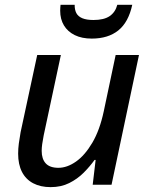

<svg xmlns="http://www.w3.org/2000/svg" viewBox="-20 -766 623 796"><path d="M189.9 9.8Q147.9 9.8 117.4 -6.3Q86.9 -22.5 71 -53.5Q55.2 -84.5 55.2 -128.9Q55.2 -149.4 58.1 -171.6Q61 -193.8 65.4 -217.8L134.3 -538.1H232.4L161.1 -204.6Q157.2 -185.1 155 -168.9Q152.8 -152.8 152.8 -140.6Q152.8 -106.9 169.7 -88.6Q186.5 -70.3 222.2 -70.3Q258.3 -70.3 295.2 -96.2Q332 -122.1 362.8 -174.3Q393.6 -226.6 410.2 -304.7L459.5 -538.1H556.2L442.4 0H364.3L376.5 -103H372.1Q352.5 -75.7 326.7 -49.8Q300.8 -23.9 267.1 -7.1Q233.4 9.8 189.9 9.8ZM360.4 -606Q319.3 -606 290 -620.4Q260.7 -634.8 245.1 -660.6Q229.5 -686.5 229.5 -721.7Q229.5 -728.5 230 -734.4Q230.5 -740.2 231 -746.1H289.6Q289.1 -726.1 296.4 -711.9Q303.7 -697.8 321.3 -690.4Q338.9 -683.1 367.7 -683.1Q411.6 -683.1 435.1 -699.5Q458.5 -715.8 466.3 -746.1H528.3Q512.7 -673.8 470.5 -639.9Q428.2 -606 360.4 -606Z"/></svg>

Font: Open Sans Medium
Style: Italic
Weight: 500
Italic angle: -12°
Designer: Monotype Design Team
Foundry: Monotype Imaging Inc.
Version: Version 3.000